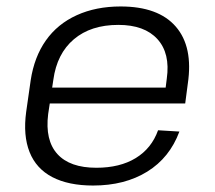

<svg xmlns="http://www.w3.org/2000/svg" viewBox="-20 -567 665 594"><path d="M268 7Q192 7 142 -19Q92 -45 71.5 -96.5Q51 -148 61 -221L75 -319Q86 -391 122 -442Q158 -493 217.5 -520Q277 -547 353 -547Q470 -547 524 -484.5Q578 -422 561 -308L553 -247H121L128 -296H504L490 -276L496 -324Q507 -402 467 -446Q427 -490 346 -490Q261 -490 208.5 -445.5Q156 -401 145 -320L129 -214Q119 -133 157.5 -90.5Q196 -48 278 -48Q351 -48 400 -78Q449 -108 469 -164L535 -160Q505 -79 435.5 -36Q366 7 268 7Z"/></svg>

Font: Pathway Extreme 28pt Light
Style: Italic
Weight: 300
Italic angle: -8°
Designer: Eduardo Rodriguez Tunni
Foundry: Eduardo Rodriguez Tunni
Version: Version 1.001;gftools[0.9.26]